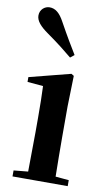

<svg xmlns="http://www.w3.org/2000/svg" viewBox="-95 -902 539 949"><g transform="rotate(10 174.5 -427.5)"><path d="M237 -644C212 -685 187 -726 149 -795C126 -838 103 -855 75 -855C51 -855 27 -836 27 -806C27 -779 49 -754 89 -726C147 -685 182 -657 217 -628ZM110 0H316V-30L249 -36C248 -94 247 -180 247 -235V-388L251 -542L238 -550L31 -497V-473L110 -466C112 -418 113 -375 113 -308V-235L111 -37L39 -30V0Z"/></g></svg>

Font: Noto Serif CJK HK
Style: Bold
Weight: 700
Designer: Ryoko NISHIZUKA 西塚涼子 (kana & ideographs); Frank Grießhammer (Latin, Greek & Cyrillic); Wenlong ZHANG 张文龙 (bopomofo); San
Foundry: Adobe
Version: Version 2.001;hotconv 1.1.0;makeotfexe 2.6.0